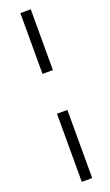

<svg xmlns="http://www.w3.org/2000/svg" viewBox="-195 -816 629 1101"><g transform="rotate(-20 120.0 -265.0)"><path d="M96.5 -409V-780H160V-409ZM96.5 250V-166H160V250Z"/></g></svg>

Font: Besley Medium
Style: Regular
Weight: 500
Designer: Owen Earl
Foundry: indestructible type*
Version: Version 2.001; ttfautohint (v1.8.3)